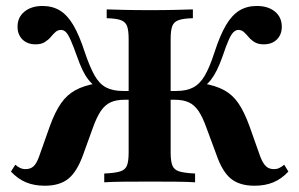

<svg xmlns="http://www.w3.org/2000/svg" viewBox="-20 -602 988 634"><path d="M820.2 11.3Q771 11.3 742.3 -12.1Q713.7 -35.5 694.4 -91.9L662.1 -179Q649.2 -215.3 635.5 -235.5Q621.8 -255.6 603.2 -264.1Q584.7 -272.6 557.3 -272.6H529V-301.6H562.1Q596 -301.6 618.1 -313.3Q640.3 -325 656.5 -352.8Q672.6 -380.6 687.9 -428.2Q706.5 -485.5 726.2 -519Q746 -552.4 770.6 -567.3Q795.2 -582.3 828.2 -582.3Q865.3 -582.3 887.9 -563.7Q910.5 -545.2 910.5 -513.7Q910.5 -487.9 894.4 -471.8Q878.2 -455.6 850.8 -455.6Q832.3 -455.6 820.6 -462.9Q808.9 -470.2 800.8 -479.8Q792.7 -489.5 785.1 -496.4Q777.4 -503.2 766.9 -503.2Q758.9 -503.2 751.2 -496Q743.5 -488.7 735.1 -469.8Q726.6 -450.8 715.3 -416.9Q705.6 -389.5 696.4 -371Q687.1 -352.4 677 -339.1Q666.9 -325.8 652.4 -315.3L650 -326.6Q692.7 -319.4 720.6 -304Q748.4 -288.7 767.3 -260.9Q786.3 -233.1 803.2 -187.1L839.5 -84.7Q848.4 -62.1 858.5 -52.8Q868.5 -43.5 884.7 -43.5Q894.4 -43.5 902 -47.2Q909.7 -50.8 918.5 -58.1L932.3 -35.5Q909.7 -11.3 882.7 0Q855.6 11.3 820.2 11.3ZM128.2 11.3Q92.7 11.3 65.7 0Q38.7 -11.3 16.1 -35.5L30.6 -58.1Q38.7 -50.8 46.8 -47.2Q54.8 -43.5 63.7 -43.5Q80.6 -43.5 90.7 -52.8Q100.8 -62.1 108.9 -84.7L145.2 -187.1Q162.1 -233.1 181.5 -260.9Q200.8 -288.7 228.6 -304Q256.5 -319.4 298.4 -326.6L296 -315.3Q282.3 -325.8 271.8 -339.1Q261.3 -352.4 252.4 -371Q243.5 -389.5 233.9 -416.9Q221.8 -450.8 213.3 -469.8Q204.8 -488.7 197.6 -496Q190.3 -503.2 181.5 -503.2Q171 -503.2 163.3 -496.4Q155.6 -489.5 147.6 -479.8Q139.5 -470.2 127.8 -462.9Q116.1 -455.6 97.6 -455.6Q70.2 -455.6 54 -471.8Q37.9 -487.9 37.9 -513.7Q37.9 -545.2 60.9 -563.7Q83.9 -582.3 120.2 -582.3Q153.2 -582.3 177.8 -567.3Q202.4 -552.4 222.2 -519Q241.9 -485.5 260.5 -428.2Q276.6 -380.6 292.3 -352.8Q308.1 -325 330.2 -313.3Q352.4 -301.6 386.3 -301.6H419.4V-272.6H391.1Q363.7 -272.6 345.2 -264.1Q326.6 -255.6 312.9 -235.5Q299.2 -215.3 286.3 -179L254.8 -91.9Q234.7 -35.5 206 -12.1Q177.4 11.3 128.2 11.3ZM324.2 0V-29Q359.7 -30.6 376.6 -35.9Q393.5 -41.1 399.2 -55.2Q404.8 -69.4 404.8 -98.4V-472.6Q404.8 -501.6 399.6 -515.7Q394.4 -529.8 379 -535.5Q363.7 -541.1 332.3 -541.9V-571Q352.4 -570.2 388.7 -569.4Q425 -568.5 475.8 -568.5Q524.2 -568.5 560.1 -569.4Q596 -570.2 616.9 -571V-541.9Q585.5 -541.1 569.8 -535.5Q554 -529.8 548.8 -515.7Q543.5 -501.6 543.5 -472.6V-98.4Q543.5 -70.2 549.2 -55.6Q554.8 -41.1 572.2 -35.9Q589.5 -30.6 624.2 -29V0Q602.4 -1.6 564.1 -2Q525.8 -2.4 477.4 -2.4Q425 -2.4 385.5 -2Q346 -1.6 324.2 0Z"/></svg>

Font: Playfair 5pt SemiExpanded Light ExtraBold
Style: Regular
Weight: 800
Version: Version 2.001;gftools[0.9.30]